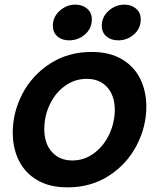

<svg xmlns="http://www.w3.org/2000/svg" viewBox="-20 -797 686 828"><path d="M35 -225Q35 -313 77 -393Q119 -473 196.5 -523Q274 -573 375 -573Q452 -573 505 -542Q558 -511 584.5 -457.5Q611 -404 611 -337Q611 -250 569 -169.5Q527 -89 449.5 -39Q372 11 271 11Q194 11 141 -20Q88 -51 61.5 -104.5Q35 -158 35 -225ZM475 -324Q475 -384 442.5 -420.5Q410 -457 354 -457Q302 -457 260 -426.5Q218 -396 194.5 -346Q171 -296 171 -240Q171 -178 204 -141.5Q237 -105 292 -105Q344 -105 386 -136.5Q428 -168 451.5 -218.5Q475 -269 475 -324ZM208 -686Q208 -724 237.5 -750.5Q267 -777 305 -777Q336 -777 356 -759.5Q376 -742 376 -714Q376 -674 346.5 -648.5Q317 -623 278 -623Q247 -623 227.5 -640Q208 -657 208 -686ZM419 -686Q419 -724 448.5 -750.5Q478 -777 517 -777Q547 -777 567 -759.5Q587 -742 587 -714Q587 -674 557.5 -648.5Q528 -623 490 -623Q459 -623 439 -640Q419 -657 419 -686Z"/></svg>

Font: Open Sauce Sans
Style: Bold Italic
Weight: 700
Italic angle: -10°
Designer: Alfredo Marco Pradil
Foundry: Creative Sauce Fz LLC
Version: Version 1.477